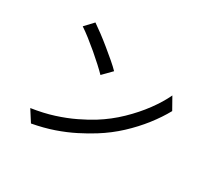

<svg xmlns="http://www.w3.org/2000/svg" viewBox="-148 -960 1297 1206"><g transform="rotate(30 500.0 -357.0)"><path d="M227 -732.7Q253.7 -714.7 288.7 -688.5Q323.7 -662.3 360.2 -632.4Q396.8 -602.5 429.1 -574.9Q461.4 -547.2 481.6 -526.2L419.2 -462.7Q400.4 -482.2 370 -510.2Q339.6 -538.2 303.9 -568.5Q268.2 -598.7 233.2 -626.1Q198.2 -653.5 170 -671.9ZM141.3 -62.6Q228.7 -75.6 301.3 -98.8Q373.9 -122 433.8 -150.9Q493.7 -179.8 540.9 -209Q618.1 -257.3 682.9 -319.9Q747.8 -382.4 796.9 -449.1Q846 -515.8 874.7 -577.3L922.9 -491.7Q889 -429.8 839.2 -365.9Q789.3 -302 726.2 -243.1Q663.1 -184.2 587 -136.5Q537.2 -105.2 477.6 -75.1Q418 -44.9 347.7 -20.5Q277.4 3.8 193.6 19.3Z"/></g></svg>

Font: Noto Sans TC Thin
Style: Regular
Weight: 100
Designer: Ryoko NISHIZUKA 西塚涼子 (kana, bopomofo & ideographs); Paul D. Hunt (Latin, Greek & Cyrillic); Sandoll Communications 산돌커뮤니
Foundry: Adobe
Version: Version 2.004-H2;hotconv 1.0.118;makeotfexe 2.5.65603